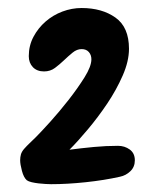

<svg xmlns="http://www.w3.org/2000/svg" viewBox="-20 -770 386 479"><path d="M316.4 -370.1Q316.4 -353.5 305.2 -342.8Q293.9 -332 279.3 -329.1Q240.2 -320.3 193.8 -315.4Q147.5 -310.5 107.4 -310.5Q102.5 -310.5 93.8 -311Q85 -311.5 76.2 -312.5Q67.4 -313.5 59.1 -315.4Q50.8 -317.4 46.9 -320.3Q39.1 -327.1 34.7 -343.8Q30.3 -360.4 30.3 -370.1Q30.3 -377.9 32.2 -384.8Q34.2 -391.6 40 -398.4Q46.9 -406.2 54.2 -413.1Q61.5 -419.9 69.3 -427.7Q82 -440.4 105 -465.8Q127.9 -491.2 150.9 -520.5Q173.8 -549.8 190.9 -577.1Q208 -604.5 208 -622.1Q208 -632.8 201.7 -640.1Q195.3 -647.5 183.6 -647.5Q171.9 -647.5 161.1 -638.7Q150.4 -629.9 139.6 -619.6Q128.9 -609.4 117.2 -600.6Q105.5 -591.8 89.8 -591.8Q72.3 -591.8 62 -602.5Q51.8 -613.3 51.8 -629.9Q51.8 -656.2 63.5 -678.2Q75.2 -700.2 93.8 -716.3Q112.3 -732.4 135.7 -741.2Q159.2 -750 183.6 -750Q234.4 -750 268.1 -726.1Q301.8 -702.1 301.8 -648.4Q301.8 -617.2 286.1 -581.5Q270.5 -545.9 247.6 -511.7Q224.6 -477.5 199.2 -447.3Q173.8 -417 153.3 -396.5Q183.6 -400.4 213.9 -403.3Q244.1 -406.2 274.4 -406.2Q291 -406.2 303.7 -397Q316.4 -387.7 316.4 -370.1Z"/></svg>

Font: Chewy
Style: Regular
Weight: 400
Designer: Squid
Foundry: Font Diner, Inc DBA Sideshow
Version: Version 1.000